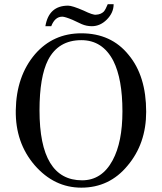

<svg xmlns="http://www.w3.org/2000/svg" viewBox="-20 -863 758 897"><path d="M662.9 -340.6Q662.9 -192 576 -89.1Q491.4 13.7 360 13.7Q233.1 13.7 141.7 -91.4Q51.4 -196.6 53.7 -347.4Q56 -507.4 144 -610.3Q228.6 -707.4 360 -707.4Q499.4 -707.4 580.6 -606.9Q662.9 -508.6 662.9 -340.6ZM552 -342.9Q552 -493.7 509.7 -578.3Q459.4 -675.4 360 -675.4Q252.6 -675.4 204.6 -582.9Q164.6 -504 164.6 -347.4Q164.6 -20.6 363.4 -20.6Q456 -20.6 506.3 -114.3Q552 -198.9 552 -342.9ZM510.9 -843.4Q510.9 -803.4 478.9 -771.4Q448 -740.6 409.1 -740.6Q384 -740.6 361.7 -750.3Q339.4 -760 318.9 -770.3Q283.4 -785.1 270.9 -785.1Q236.6 -785.1 219.4 -740.6H192Q208 -836.6 298.3 -836.6Q317.7 -836.6 370.3 -813.7Q414.9 -792 428.6 -794.3Q451.4 -795.4 465.1 -809.1Q473.1 -818.3 483.4 -843.4Z"/></svg>

Font: t
Style: Regular
Weight: 400
Designer: Takis Katsoulidis and George D. Matthiopoulos
Foundry: Takis Katsoulidis and George D. Matthiopoulos
Version: Version 1.0 ; ttfautohint (v1.8.1)